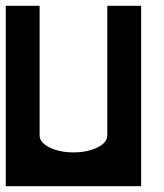

<svg xmlns="http://www.w3.org/2000/svg" viewBox="-20 -645 567 665"><path d="M0 0V-625H117.2V-175.8Q117.2 -151.4 151.6 -134.3Q186 -117.2 234.4 -117.2Q282.7 -117.2 317.4 -134.3Q351.6 -151.4 351.6 -175.3V-625H468.8V0Z"/></svg>

Font: Leporid
Style: Regular
Weight: 400
Designer: GGBotNet
Foundry: GGBotNet
Version: 1.00